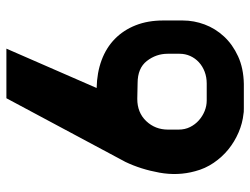

<svg xmlns="http://www.w3.org/2000/svg" viewBox="-111 -609 782 600"><g transform="rotate(-90 280.0 -309.0)"><path d="M516 -129Q516 -94 503.5 -60.5Q491 -27 466 0Q441 27 404 44Q367 61 318 62H273Q256 62 241.5 62Q227 62 225 61Q195 58 166 45.5Q137 33 113 13.5Q89 -6 71 -32.5Q53 -59 45 -90Q30 -144 40.5 -202Q51 -260 74 -308L273 -680H428L305 -398Q353 -397 392 -382.5Q431 -368 458.5 -341Q486 -314 501 -276Q516 -238 516 -190ZM412 -176Q412 -212 389.5 -241Q367 -270 320 -270L271 -271Q228 -271 201.5 -243Q175 -215 175 -175V-142Q175 -122 183 -106Q191 -90 204 -78.5Q217 -67 233 -60.5Q249 -54 266 -54H319Q339 -54 356 -60.5Q373 -67 385.5 -78.5Q398 -90 405 -105.5Q412 -121 412 -139Z"/></g></svg>

Font: BM HANNA Pro
Style: Regular
Weight: 400
Designer: Woowa Brothers : Cheoljun Lim; Soyoung Lee; & Sandoll : Jooyeon Kang;
Foundry: Sandoll Communications Inc.
Version: Version 1.000;PS 1;hotconv 16.6.51;makeotf.lib2.5.65220